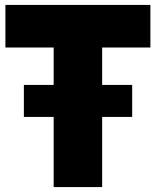

<svg xmlns="http://www.w3.org/2000/svg" viewBox="-20 -760 633 780"><path d="M198 0V-285H77V-415H198V-567H2V-740H591V-567H395V-415H517V-285H395V0Z"/></svg>

Font: Encode Sans Condensed Condensed Black
Style: Regular
Weight: 900
Width: 3
Designer: Multiple Designers
Foundry: Impallari Type
Version: Version 3.000; ttfautohint (v1.8.3) -l 8 -r 50 -G 200 -x 14 